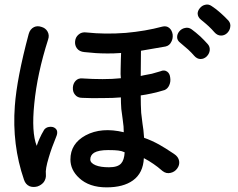

<svg xmlns="http://www.w3.org/2000/svg" viewBox="-20 -849 1040 840"><path d="M105.5 -700.2Q53.7 -506.8 44.9 -385.7Q32.2 -215.8 85 -62.5Q91.8 -42 109.4 -34.2Q125 -28.3 143.6 -33.2Q161.1 -39.1 171.9 -52.7Q182.6 -68.4 180.7 -86.9Q177.7 -108.4 193.4 -160.2Q206.1 -203.1 225.6 -250Q233.4 -267.6 228.5 -279.3Q223.6 -289.1 211.9 -293Q200.2 -295.9 187.5 -292Q174.8 -287.1 169.9 -275.4L162.1 -261.7Q156.2 -249 152.3 -241.2Q146.5 -228.5 140.6 -210.9Q117.2 -270.5 129.9 -394.5Q142.6 -526.4 190.4 -675.8Q197.3 -695.3 187.5 -711.9Q178.7 -726.6 161.1 -731.4Q143.6 -737.3 128.9 -730.5Q111.3 -721.7 105.5 -700.2ZM525.4 -182.6Q523.4 -148.4 509.8 -133.8Q495.1 -117.2 457 -117.2Q419.9 -117.2 398.4 -126Q375 -135.7 375 -151.4Q375 -169.9 391.6 -180.7Q411.1 -192.4 453.1 -192.4Q483.4 -192.4 498 -190.4Q513.7 -188.5 525.4 -182.6ZM818.4 -720.7Q804.7 -730.5 789.1 -726.6Q774.4 -723.6 764.6 -711.9Q754.9 -700.2 754.9 -686.5Q754.9 -671.9 769.5 -661.1Q789.1 -644.5 803.7 -631.8Q819.3 -617.2 829.1 -605.5Q841.8 -590.8 857.4 -590.8Q872.1 -590.8 883.8 -601.6Q895.5 -613.3 897.5 -627.9Q899.4 -644.5 888.7 -656.2Q873 -673.8 856.4 -689.5Q835.9 -708 818.4 -720.7ZM906.2 -822.3Q892.6 -832 877.9 -828.1Q864.3 -825.2 854.5 -813.5Q844.7 -801.8 844.7 -789.1Q845.7 -773.4 859.4 -762.7Q878.9 -747.1 892.6 -734.4Q907.2 -720.7 918 -708Q930.7 -693.4 947.3 -693.4Q961.9 -693.4 973.6 -704.1Q985.4 -715.8 987.3 -730.5Q990.2 -746.1 979.5 -758.8Q960 -779.3 945.3 -792Q924.8 -810.5 906.2 -822.3ZM358.4 -707Q336.9 -710 323.2 -697.3Q310.5 -686.5 308.6 -668.9Q306.6 -651.4 316.4 -637.7Q327.1 -623 349.6 -621.1Q401.4 -615.2 444.3 -615.2Q470.7 -614.3 509.8 -617.2L508.8 -589.8Q507.8 -559.6 507.8 -545.9Q506.8 -523.4 508.8 -506.8Q472.7 -502.9 428.7 -502.9Q384.8 -502.9 340.8 -505.9Q322.3 -507.8 310.5 -495.1Q299.8 -483.4 298.8 -465.8Q297.9 -447.3 307.6 -435.5Q318.4 -420.9 339.8 -420.9Q379.9 -418.9 428.7 -419.9Q476.6 -419.9 508.8 -422.9Q508.8 -399.4 510.7 -372.1Q512.7 -356.4 516.6 -328.1Q519.5 -305.7 520.5 -295.9Q521.5 -280.3 521.5 -270.5Q423.8 -293.9 354.5 -256.8Q288.1 -220.7 288.1 -151.4Q288.1 -105.5 326.2 -70.3Q370.1 -29.3 446.3 -29.3Q519.5 -29.3 561.5 -59.6Q606.4 -91.8 609.4 -157.2Q631.8 -145.5 651.4 -131.8Q668.9 -120.1 691.4 -100.6Q708 -87.9 726.6 -92.8Q744.1 -96.7 754.9 -111.3Q766.6 -127 763.7 -144.5Q760.7 -163.1 741.2 -175.8Q702.1 -202.1 675.8 -216.8Q641.6 -235.4 610.4 -246.1Q609.4 -263.7 607.4 -280.3Q606.4 -290 603.5 -307.6Q599.6 -336.9 597.7 -355.5Q595.7 -388.7 595.7 -431.6Q618.2 -434.6 644.5 -440.4Q671.9 -446.3 700.2 -455.1Q713.9 -460.9 720.7 -476.6Q727.5 -492.2 724.6 -509.8Q722.7 -527.3 711.9 -535.2Q699.2 -544.9 681.6 -537.1Q667 -532.2 644.5 -526.4Q631.8 -523.4 608.4 -519.5L595.7 -516.6L596.7 -627L704.1 -645.5Q721.7 -649.4 729.5 -666Q737.3 -680.7 735.4 -698.2Q732.4 -716.8 720.7 -726.6Q708 -737.3 689.5 -732.4Q617.2 -712.9 530.3 -705.1Q439.5 -698.2 358.4 -707Z"/></svg>

Font: GungsuhChe
Style: Regular
Weight: 400
Monospace: yes
Version: Version 2.21